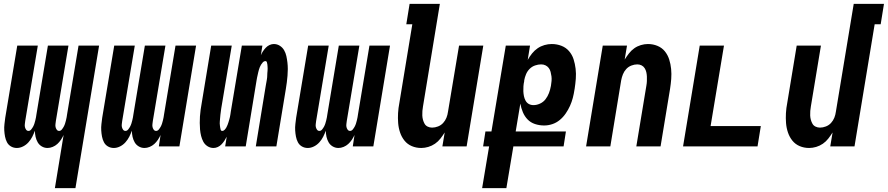

<svg xmlns="http://www.w3.org/2000/svg" viewBox="-20 -755 4578 990"><path d="M263 215 308 -59Q302 -46 294 -34Q286 -22 275.5 -12.5Q265 -3 251.5 2.5Q238 8 225 8Q209 8 195.5 0Q182 -8 174.5 -21Q167 -34 163.5 -49.5Q160 -65 160 -81Q154 -65 146.5 -50Q139 -35 127 -21.5Q115 -8 99 0Q83 8 67 8Q50 8 36.5 0Q23 -8 16 -21.5Q9 -35 6 -50.5Q3 -66 2 -82.5Q1 -99 3 -115.5Q5 -132 7 -148L69 -520H175L110 -131Q109 -123 108 -115Q107 -107 108.5 -100Q110 -93 114.5 -86.5Q119 -80 127 -80Q135 -80 141 -87.5Q147 -95 151 -102.5Q155 -110 157.5 -118Q160 -126 162 -134Q164 -142 165.5 -150Q167 -158 168 -166L227 -520H333L268 -131Q267 -123 266 -115Q265 -107 266.5 -100Q268 -93 272.5 -86.5Q277 -80 285 -80Q293 -80 299 -87.5Q305 -95 309 -102.5Q313 -110 315.5 -118Q318 -126 320 -134Q322 -142 323.5 -150Q325 -158 326 -166L385 -520H491L369 215Z M567 8Q550 8 536.5 0Q523 -8 516 -21.5Q509 -35 506 -50.5Q503 -66 502 -82.5Q501 -99 503 -115.5Q505 -132 507 -148L569 -520H675L610 -131Q609 -123 608 -115Q607 -107 608.5 -100Q610 -93 614.5 -86.5Q619 -80 627 -80Q635 -80 641 -87.5Q647 -95 651 -102.5Q655 -110 657.5 -118Q660 -126 662 -134Q664 -142 665.5 -150Q667 -158 668 -166L727 -520H833L768 -131Q767 -123 766 -115Q765 -107 766.5 -100Q768 -93 772.5 -86.5Q777 -80 785 -80Q793 -80 799 -87.5Q805 -95 809 -102.5Q813 -110 815.5 -118Q818 -126 820 -134Q822 -142 823.5 -150Q825 -158 826 -166L885 -520H991L905 0H799L808 -59Q802 -46 794 -34Q786 -22 775.5 -12.5Q765 -3 751.5 2.5Q738 8 725 8Q709 8 695.5 0Q682 -8 674.5 -21Q667 -34 663.5 -49.5Q660 -65 660 -81Q654 -65 646.5 -50Q639 -35 627 -21.5Q615 -8 599 0Q583 8 567 8Z M1081 8Q1064 8 1050 -1Q1036 -10 1028.5 -24Q1021 -38 1017 -54Q1013 -70 1011.5 -87Q1010 -104 1010 -121Q1010 -138 1011 -155Q1012 -172 1014.5 -189Q1017 -206 1020 -223L1069 -520H1175L1123 -209Q1122 -203 1121 -197.5Q1120 -192 1119.5 -186.5Q1119 -181 1118 -175Q1117 -169 1116.5 -163.5Q1116 -158 1115.5 -152.5Q1115 -147 1114.5 -141.5Q1114 -136 1113.5 -130Q1113 -124 1113 -118.5Q1113 -113 1114 -107.5Q1115 -102 1115.5 -96.5Q1116 -91 1118 -85.5Q1120 -80 1126 -80Q1133 -80 1138.5 -86Q1144 -92 1147.5 -98.5Q1151 -105 1153.5 -111.5Q1156 -118 1158 -124.5Q1160 -131 1162 -138Q1164 -145 1165.5 -151.5Q1167 -158 1168 -165Q1169 -172 1170 -179L1227 -520H1333L1325 -470Q1329 -480 1335.5 -490Q1342 -500 1350.5 -509Q1359 -518 1370 -523Q1381 -528 1392 -528Q1409 -528 1423 -519Q1437 -510 1445 -496Q1453 -482 1456.5 -466Q1460 -450 1462 -433Q1464 -416 1464 -399Q1464 -382 1462.5 -365Q1461 -348 1459 -331Q1457 -314 1454 -297L1405 0H1299L1350 -311Q1351 -317 1352 -322.5Q1353 -328 1354 -333.5Q1355 -339 1356 -345Q1357 -351 1357.5 -356.5Q1358 -362 1358 -367.5Q1358 -373 1358.5 -378.5Q1359 -384 1359.5 -390Q1360 -396 1360 -401.5Q1360 -407 1359.5 -412.5Q1359 -418 1358.5 -423.5Q1358 -429 1356 -434.5Q1354 -440 1348 -440Q1341 -440 1335.5 -434Q1330 -428 1326 -421.5Q1322 -415 1319.5 -408.5Q1317 -402 1315 -395.5Q1313 -389 1311.5 -382Q1310 -375 1308.5 -368.5Q1307 -362 1305.5 -355Q1304 -348 1303 -341L1247 0H1141L1149 -50Q1144 -40 1137.5 -30Q1131 -20 1122.5 -11Q1114 -2 1103 3Q1092 8 1081 8Z M1567 8Q1550 8 1536.5 0Q1523 -8 1516 -21.5Q1509 -35 1506 -50.5Q1503 -66 1502 -82.5Q1501 -99 1503 -115.5Q1505 -132 1507 -148L1569 -520H1675L1610 -131Q1609 -123 1608 -115Q1607 -107 1608.5 -100Q1610 -93 1614.5 -86.5Q1619 -80 1627 -80Q1635 -80 1641 -87.5Q1647 -95 1651 -102.5Q1655 -110 1657.5 -118Q1660 -126 1662 -134Q1664 -142 1665.5 -150Q1667 -158 1668 -166L1727 -520H1833L1768 -131Q1767 -123 1766 -115Q1765 -107 1766.5 -100Q1768 -93 1772.5 -86.5Q1777 -80 1785 -80Q1793 -80 1799 -87.5Q1805 -95 1809 -102.5Q1813 -110 1815.5 -118Q1818 -126 1820 -134Q1822 -142 1823.5 -150Q1825 -158 1826 -166L1885 -520H1991L1905 0H1799L1808 -59Q1802 -46 1794 -34Q1786 -22 1775.5 -12.5Q1765 -3 1751.5 2.5Q1738 8 1725 8Q1709 8 1695.5 0Q1682 -8 1674.5 -21Q1667 -34 1663.5 -49.5Q1660 -65 1660 -81Q1654 -65 1646.5 -50Q1639 -35 1627 -21.5Q1615 -8 1599 0Q1583 8 1567 8Z M2152 8Q2126 8 2103.5 -1.5Q2081 -11 2066 -29.5Q2051 -48 2043 -71.5Q2035 -95 2033 -120.5Q2031 -146 2032.5 -172Q2034 -198 2039 -223L2106 -630H2075L2092 -735H2248L2161 -206Q2159 -195 2158 -183Q2157 -171 2157.5 -159.5Q2158 -148 2161 -137Q2164 -126 2169.5 -116.5Q2175 -107 2185.5 -102Q2196 -97 2208 -97Q2223 -97 2238.5 -103Q2254 -109 2265 -121Q2276 -133 2282 -148Q2288 -163 2290 -179L2347 -520H2472L2386 0H2261L2273 -72Q2263 -56 2251 -40.5Q2239 -25 2223 -14Q2207 -3 2188.5 2.5Q2170 8 2152 8Z M2466 215 2502 0H2471L2483 -77H2514L2588 -520H2713L2701 -446Q2711 -464 2723.5 -479.5Q2736 -495 2752 -506Q2768 -517 2787 -522.5Q2806 -528 2825 -528Q2851 -528 2874.5 -519Q2898 -510 2914 -491.5Q2930 -473 2937.5 -449.5Q2945 -426 2948 -400.5Q2951 -375 2949 -349Q2947 -323 2943 -297L2942 -292Q2939 -271 2933.5 -250Q2928 -229 2919 -209Q2910 -189 2897 -170Q2884 -151 2866.5 -136.5Q2849 -122 2828 -115Q2807 -108 2786 -108Q2761 -108 2738.5 -115.5Q2716 -123 2700.5 -139Q2685 -155 2676 -176.5Q2667 -198 2663 -221L2639 -77H2898L2886 0H2627L2591 215ZM2731 -213Q2748 -213 2765 -221Q2782 -229 2793 -243.5Q2804 -258 2810.5 -275Q2817 -292 2820 -309L2821 -314Q2823 -326 2824 -338Q2825 -350 2823.5 -361.5Q2822 -373 2819 -384.5Q2816 -396 2809.5 -404.5Q2803 -413 2793 -418Q2783 -423 2770 -423Q2755 -423 2739 -417.5Q2723 -412 2711 -400Q2699 -388 2692.5 -372.5Q2686 -357 2683 -341V-337Q2680 -324 2679 -310.5Q2678 -297 2678.5 -284.5Q2679 -272 2681.5 -259.5Q2684 -247 2690 -236Q2696 -225 2706.5 -219Q2717 -213 2731 -213Z M3002 0 3088 -520H3213L3201 -448Q3211 -464 3223 -479.5Q3235 -495 3250.5 -506Q3266 -517 3284.5 -522.5Q3303 -528 3321 -528Q3347 -528 3370 -518.5Q3393 -509 3408 -490.5Q3423 -472 3430.5 -448.5Q3438 -425 3440.5 -399.5Q3443 -374 3441 -348Q3439 -322 3435 -297L3386 0H3261L3313 -314Q3315 -325 3315.5 -337Q3316 -349 3315.5 -360.5Q3315 -372 3312.5 -383Q3310 -394 3304 -403.5Q3298 -413 3288 -418Q3278 -423 3266 -423Q3251 -423 3235.5 -417Q3220 -411 3209 -399Q3198 -387 3192 -372Q3186 -357 3183 -341L3127 0Z M3502 0 3588 -520H3713L3644 -105H3903L3886 0Z M4152 8Q4126 8 4103.5 -1.5Q4081 -11 4066 -29.5Q4051 -48 4043 -71.5Q4035 -95 4033 -120.5Q4031 -146 4032.5 -172Q4034 -198 4039 -223L4088 -520H4213L4161 -206Q4159 -195 4158 -183Q4157 -171 4157.5 -159.5Q4158 -148 4161 -137Q4164 -126 4169.5 -116.5Q4175 -107 4185.5 -102Q4196 -97 4208 -97Q4223 -97 4238.5 -103Q4254 -109 4265 -121Q4276 -133 4282 -148Q4288 -163 4290 -179L4382 -735H4538L4521 -630H4490L4386 0H4261L4273 -72Q4263 -56 4251 -40.5Q4239 -25 4223 -14Q4207 -3 4188.5 2.5Q4170 8 4152 8Z"/></svg>

Font: Iosevka Extrabold Oblique
Style: Regular
Weight: 800
Italic angle: -9°
Monospace: yes
Designer: Belleve Invis
Foundry: Belleve Invis
Version: Version 32.5.0; ttfautohint (v1.8.4)